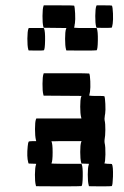

<svg xmlns="http://www.w3.org/2000/svg" viewBox="-20 -653 456 707"><path d="M140.1 -380.4 141.1 -383.3H224.6Q307.6 -383.3 308.6 -382.3Q311.5 -377.4 312.5 -353.5Q313.5 -329.6 311.5 -315.9Q309.1 -302.2 308.6 -301.3L310.1 -300.8Q311 -300.8 313.5 -300.5Q315.9 -300.3 319.3 -300Q322.8 -299.8 326.9 -299.8Q331.1 -299.8 335.4 -299.8Q363.3 -299.8 364.3 -298.8Q366.7 -294.4 367.9 -270.3Q369.1 -246.1 367.2 -233.9Q366.7 -232.4 366.2 -228.8Q365.7 -225.1 365.7 -224.1Q364.3 -214.8 365.2 -210.4Q368.2 -197.3 367.9 -174.8Q367.7 -152.3 365.2 -139.6Q364.3 -133.3 365.2 -127Q368.7 -112.3 368.2 -84.5Q367.7 -56.6 364.3 -51.3L376 -49.8H377.4Q391.1 -49.8 392.1 -48.8Q397 -41 396 -2.9Q395 28.8 391.6 32.2Q390.6 33.2 349.1 33.2L307.6 32.7L306.6 28.8Q303.2 16.6 303.2 -9.8Q303.2 -36.1 306.6 -45.9L307.6 -49.8L293.9 -50.3L279.8 -50.8L278.8 -54.7Q275.4 -67.4 275.4 -93.3Q275.4 -119.1 278.8 -129.4L280.3 -133.3H224.6Q218.3 -133.3 211.9 -133.3Q205.6 -133.3 200.2 -133.3Q194.8 -133.3 189.9 -133.1Q185.1 -132.8 181.4 -132.8Q177.7 -132.8 174.8 -132.8Q171.9 -132.8 170.4 -132.8L169.4 -132.3Q173.8 -124.5 173.8 -92.3Q173.8 -59.1 169.4 -51.3Q168.9 -50.8 176.3 -50.5Q183.6 -50.3 197 -50Q210.4 -49.8 224.6 -49.8H280.3L281.2 -46.9Q285.2 -37.1 284.7 -4.4Q284.2 28.3 280.3 32.2Q279.3 33.2 196.3 33.2L112.8 32.7L111.8 28.8Q108.4 16.1 108.6 -10Q108.9 -36.1 112.3 -45.9L113.3 -49.8L99.1 -50.3L85.4 -50.8L84 -54.7Q78.1 -75.7 82 -114.3Q83.5 -128.9 85.4 -131.1Q87.4 -133.3 99.6 -133.3H113.3L112.3 -137.7Q108.9 -151.4 108.9 -177.7Q108.9 -204.1 112.3 -213.4L113.8 -216.8H196.8H279.8L278.8 -221.2Q275.4 -234.4 275.4 -260.3Q275.4 -286.1 278.8 -296.4L280.3 -299.8L210.4 -300.3L140.6 -300.8L139.6 -304.7Q136.2 -317.4 136.5 -344.5Q136.7 -371.6 140.1 -380.4ZM84.5 -546.9 85.9 -549.8H113.8H141.1L142.6 -546.9Q146.5 -537.1 146 -504.4Q145.5 -471.7 141.6 -467.8Q140.6 -466.8 112.8 -466.8L85.4 -467.3L84 -471.2Q80.6 -483.9 80.8 -511Q81.1 -538.1 84.5 -546.9ZM334.5 -630.4 335.9 -633.3H363.3Q391.1 -633.3 392.1 -632.3Q395 -627.4 396 -603.5Q397 -579.6 395 -565.9Q392.6 -552.2 391.6 -551.3Q390.6 -550.3 362.8 -550.3L335.4 -550.8L334 -554.7Q330.6 -567.4 330.8 -594.5Q331.1 -621.6 334.5 -630.4ZM140.1 -630.4 141.1 -633.3H196.8Q252 -633.3 252.9 -632.3Q255.4 -627.9 256.6 -603.8Q257.8 -579.6 255.9 -567.4Q255.4 -566.4 254.9 -562.5Q254.4 -558.6 254.4 -557.6Q253.4 -551.8 252.9 -551.3L254.4 -550.8Q256.3 -550.8 260.3 -550.5Q264.2 -550.3 269 -550Q273.9 -549.8 280.5 -549.8Q287.1 -549.8 293.9 -549.8H335.9L336.9 -546.9Q340.8 -537.1 340.3 -504.4Q339.8 -471.7 335.9 -467.8Q335 -466.8 279.3 -466.8L224.1 -467.3L223.1 -471.2Q219.7 -483.4 219.7 -510Q219.7 -536.6 223.1 -546.4L224.6 -549.8L182.6 -550.3L140.6 -550.8L139.6 -554.7Q136.2 -567.4 136.5 -594.5Q136.7 -621.6 140.1 -630.4Z"/></svg>

Font: VT323
Style: Regular
Weight: 400
Monospace: yes
Version: Version 001.002